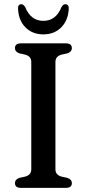

<svg xmlns="http://www.w3.org/2000/svg" viewBox="-20 -910 420 930"><path d="M248.5 -90Q248.5 -62.5 278.5 -54.5L306 -48.5Q328 -41 328 -23Q328 0 299 0H81.5Q52.5 0 52.5 -23Q52.5 -41 74 -48.5L101.5 -54.5Q131.5 -62.5 131.5 -90V-610Q131.5 -637.5 101.5 -645.5L74 -651.5Q52.5 -659 52.5 -677Q52.5 -700 81.5 -700H299Q328 -700 328 -677Q328 -659 306 -651.5L278.5 -645.5Q248.5 -637.5 248.5 -610ZM190 -809Q251 -809 277.5 -875Q286 -889.5 296 -889.5Q314.5 -889.5 313 -865.5Q309.5 -810 276 -776.8Q242.5 -743.5 190 -743.5Q137.5 -743.5 104 -776.8Q70.5 -810 67.5 -865.5Q65.5 -889.5 83.5 -889.5Q94 -889.5 102.5 -875Q129 -809 190 -809Z"/></svg>

Font: Fraunces 9pt Soft
Style: Regular
Weight: 400
Version: Version 1.000;[0bf87f6ff]